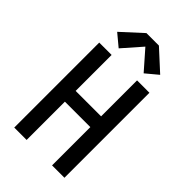

<svg xmlns="http://www.w3.org/2000/svg" viewBox="-287 -1077 1174 1174"><g transform="rotate(45 300.0 -490.0)"><path d="M83 0V-735H190V-424H410V-735H517V0H410V-331H190V0ZM192 -794 114 -859 246 -980H354L486 -859L408 -794L300 -917Z"/></g></svg>

Font: Zed Mono Semibold Extended
Style: Regular
Weight: 600
Width: 7
Monospace: yes
Designer: Belleve Invis
Foundry: Belleve Invis
Version: Version 1.0.0; ttfautohint (v1.8.4)